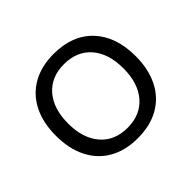

<svg xmlns="http://www.w3.org/2000/svg" viewBox="-135 -734 921 921"><g transform="rotate(-45 325.0 -274.0)"><path d="M324 12Q240 12 179.5 -22.5Q119 -57 86.5 -121.5Q54 -186 54 -274Q54 -363 86.5 -427Q119 -491 179.5 -525.5Q240 -560 324 -560Q451 -560 523 -483.5Q595 -407 595 -274Q595 -186 562.5 -121.5Q530 -57 469.5 -22.5Q409 12 324 12ZM324 -58Q412 -58 462 -116Q512 -174 512 -274Q512 -375 462 -432.5Q412 -490 324 -490Q237 -490 187 -432.5Q137 -375 137 -274Q137 -174 187 -116Q237 -58 324 -58Z"/></g></svg>

Font: Azeret Mono Thin Light
Style: Regular
Weight: 300
Version: Version 1.002